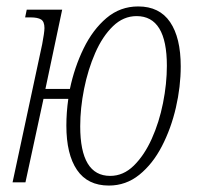

<svg xmlns="http://www.w3.org/2000/svg" viewBox="-20 -566 616 596"><path d="M19 0 111 -429Q114 -445 116 -458.5Q118 -472 118 -479Q118 -499 107.5 -505.5Q97 -512 75 -512H58L63 -536H173L121 -290H197Q211 -357 239.5 -415.5Q268 -474 310.5 -510Q353 -546 409 -546Q475 -546 508 -497.5Q541 -449 541 -360Q541 -297 526 -232Q511 -167 482.5 -112Q454 -57 412.5 -23.5Q371 10 318 10Q252 10 219 -38.5Q186 -87 186 -176Q186 -217 192 -259H115L59 0ZM322 -20Q363 -20 395.5 -52Q428 -84 451 -135Q474 -186 486 -246Q498 -306 498 -362Q498 -516 404 -516Q363 -516 330.5 -484.5Q298 -453 275.5 -401.5Q253 -350 241 -290Q229 -230 229 -174Q229 -20 322 -20Z"/></svg>

Font: Noto Serif ExtraCondensed ExtraLight
Style: Italic
Weight: 200
Width: 2
Italic angle: -12°
Designer: Monotype Design Team
Foundry: Monotype Imaging Inc.
Version: Version 2.014; ttfautohint (v1.8.4.7-5d5b)